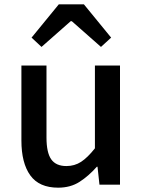

<svg xmlns="http://www.w3.org/2000/svg" viewBox="-20 -854 660 888"><path d="M249 14Q161 14 120 -43Q79 -100 79 -204V-551H195V-218Q195 -148 217 -117Q239 -86 287 -86Q325 -86 355 -105.5Q385 -125 419 -168V-551H535V0H440L431 -83H428Q390 -40 348 -13Q306 14 249 14ZM126 -680 252 -834H368L494 -680L447 -637L312 -756H307L172 -637Z"/></svg>

Font: Noto Sans HK Thin Medium
Style: Regular
Weight: 500
Version: Version 2.004-H2;hotconv 1.0.118;makeotfexe 2.5.65603